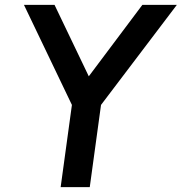

<svg xmlns="http://www.w3.org/2000/svg" viewBox="-20 -765 743 785"><path d="M228 0H347L393 -336L703 -745H562L343 -453L203 -745H78L274 -336Z"/></svg>

Font: Mluvka SemiBold
Style: Italic
Weight: 600
Italic angle: -8°
Designer: Modified by Jiří Krblich, Original typeface by Gumpita Rahayu
Foundry: Gumpita Rahayu & Jiří Krblich
Version: Version 2.000;Glyphs 3.1.1 (3134)